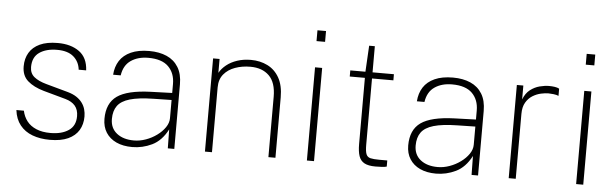

<svg xmlns="http://www.w3.org/2000/svg" viewBox="-47 -886 3401 1061"><g transform="rotate(5 1653.0 -356.0)"><path d="M254.5 10Q200.5 10 157.8 -6Q115 -22 88.8 -55Q62.5 -88 56.5 -138H98Q105 -105 124.2 -80.2Q143.5 -55.5 176.2 -41.8Q209 -28 254.5 -28Q317 -28 355.2 -53.8Q393.5 -79.5 393.5 -133Q393.5 -169 375 -190.8Q356.5 -212.5 321 -222.5L198 -256.5Q141.5 -272.5 108.5 -301.5Q75.5 -330.5 75.5 -382Q75.5 -425.5 94.8 -458Q114 -490.5 153.2 -508.8Q192.5 -527 252.5 -527Q325.5 -527 371.8 -493.5Q418 -460 421.5 -390H380Q375 -434.5 343.2 -461.8Q311.5 -489 252.5 -489Q191.5 -489 154 -463Q116.5 -437 116.5 -382Q116.5 -347 140.8 -327.2Q165 -307.5 208.5 -295.5L331.5 -261.5Q360 -253.5 379.5 -240.5Q399 -227.5 411.2 -211Q423.5 -194.5 429 -175Q434.5 -155.5 434.5 -135Q434.5 -91.5 415 -59Q395.5 -26.5 355.8 -8.2Q316 10 254.5 10Z M711.5 10Q660.5 10 623.2 -7.2Q586 -24.5 565.8 -56.2Q545.5 -88 545.5 -132Q545.5 -219 601.8 -258.8Q658 -298.5 786.5 -303L906 -307V-357Q906 -416.5 869.8 -452.8Q833.5 -489 758 -489Q700.5 -489 661.5 -462.2Q622.5 -435.5 614 -379H572Q575 -423.5 596.2 -456.8Q617.5 -490 658.5 -508.5Q699.5 -527 760 -527Q815.5 -527 857 -508.8Q898.5 -490.5 921.5 -453Q944.5 -415.5 944.5 -358V0H908.5L907 -105Q873.5 -40.5 821 -15.2Q768.5 10 711.5 10ZM718 -27Q750.5 -27 783.5 -38.8Q816.5 -50.5 844.2 -70.8Q872 -91 889 -116Q906 -141 906 -167V-268L805.5 -266Q723 -264.5 675.2 -250.5Q627.5 -236.5 607 -208.2Q586.5 -180 586.5 -135Q586.5 -84 622.5 -55.5Q658.5 -27 718 -27Z M1114.5 0V-517H1150.5V-440Q1164 -464.5 1188.8 -484.2Q1213.5 -504 1248 -515.5Q1282.5 -527 1324 -527Q1375 -527 1416.2 -506.5Q1457.5 -486 1481.5 -443.5Q1505.5 -401 1505.5 -335V0H1466.5V-335Q1466.5 -414 1428.2 -451.5Q1390 -489 1324 -489Q1278.5 -489 1239.5 -475Q1200.5 -461 1177 -432.5Q1153.5 -404 1153.5 -360V0Z M1680 0V-517H1719.5V0ZM1675.5 -662V-722H1723V-662Z M2059.5 0Q2020.5 0 1998.8 -11.8Q1977 -23.5 1968.2 -49Q1959.5 -74.5 1959.5 -116V-483H1875.5V-517H1959.5L1967.5 -662H1999V-517H2117.5V-483H1999V-116Q1999 -80 2005.2 -63.8Q2011.5 -47.5 2028.8 -43.2Q2046 -39 2078.5 -39H2122.5V-5Q2113 -2 2095.8 -1Q2078.5 0 2059.5 0Z M2396.5 10Q2345.5 10 2308.2 -7.2Q2271 -24.5 2250.8 -56.2Q2230.5 -88 2230.5 -132Q2230.5 -219 2286.8 -258.8Q2343 -298.5 2471.5 -303L2591 -307V-357Q2591 -416.5 2554.8 -452.8Q2518.5 -489 2443 -489Q2385.5 -489 2346.5 -462.2Q2307.5 -435.5 2299 -379H2257Q2260 -423.5 2281.2 -456.8Q2302.5 -490 2343.5 -508.5Q2384.5 -527 2445 -527Q2500.5 -527 2542 -508.8Q2583.5 -490.5 2606.5 -453Q2629.5 -415.5 2629.5 -358V0H2593.5L2592 -105Q2558.5 -40.5 2506 -15.2Q2453.5 10 2396.5 10ZM2403 -27Q2435.5 -27 2468.5 -38.8Q2501.5 -50.5 2529.2 -70.8Q2557 -91 2574 -116Q2591 -141 2591 -167V-268L2490.5 -266Q2408 -264.5 2360.2 -250.5Q2312.5 -236.5 2292 -208.2Q2271.5 -180 2271.5 -135Q2271.5 -84 2307.5 -55.5Q2343.5 -27 2403 -27Z M2799.5 0V-517H2835.5V-440Q2849 -475 2873.2 -493.8Q2897.5 -512.5 2925.5 -519.8Q2953.5 -527 2978 -527Q2993.5 -527 3009 -524.8Q3024.5 -522.5 3034 -517V-477Q3023.5 -482 3006.2 -484Q2989 -486 2978 -486Q2959.5 -486 2935.8 -480.8Q2912 -475.5 2889.8 -461.8Q2867.5 -448 2853 -423.2Q2838.5 -398.5 2838.5 -360V0Z M3173.5 0V-517H3213V0ZM3169 -662V-722H3216.5V-662Z"/></g></svg>

Font: Public Sans Thin Thin
Style: Regular
Weight: 250
Version: Version 2.001